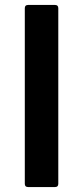

<svg xmlns="http://www.w3.org/2000/svg" viewBox="-20 -754 335 774"><path d="M93 0Q80 0 80 -13V-721Q80 -734 93 -734H202Q215 -734 215 -721V-13Q215 0 202 0Z"/></svg>

Font: LINE Seed Sans KR Bold
Style: Regular
Weight: 700
Designer: LINE BX Design & Sandoll Inc & Dalton Maag Ltd
Foundry: Sandoll Inc.
Version: Version 1.000